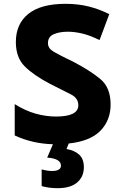

<svg xmlns="http://www.w3.org/2000/svg" viewBox="-20 -745 640 1005"><path d="M282 240Q349 240 384 210Q419 180 419 130Q419 87 394.5 64.5Q370 42 328 35L340 6Q453 -6 506 -61Q559 -116 559 -198Q559 -287 505 -331.5Q451 -376 367 -420Q290 -457 260.5 -474.5Q231 -492 231 -519Q231 -553 261.5 -566Q292 -579 335 -579Q371 -579 412.5 -569Q454 -559 501 -535L552 -671Q500 -697 444.5 -711Q389 -725 323 -725Q194 -725 128.5 -672.5Q63 -620 63 -525Q63 -444 109.5 -397.5Q156 -351 242 -306Q314 -270 352 -250.5Q390 -231 390 -194Q390 -135 273 -135Q221 -135 167 -150Q113 -165 57 -200V-36Q149 7 257 10L227 80Q299 85 299 122Q299 150 252 150Q229 150 198 142V229Q236 240 282 240Z"/></svg>

Font: Noto Sans Mono UI ExtraBold
Style: Regular
Weight: 800
Designer: Monotype Design team
Foundry: Monotype Imaging Inc.
Version: 1.000